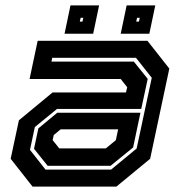

<svg xmlns="http://www.w3.org/2000/svg" viewBox="-20 -691 666 711"><path d="M100.5 0 19.5 -103 50 -245.5 174.5 -348.5H446.5L451 -368L427 -398.5H89.5L119.5 -540H526L607 -437L536 -103L411 0ZM156.5 -77 106 -140 122 -215.5 192 -273.5H500L473 -145L389.5 -77ZM148.5 -63H391.5L486 -141L542 -403L483.5 -477H173.5L170.5 -463H475.5L527 -399L503 -287.5H191L109 -220.5L91 -136ZM199.5 -141.5H372L409 -172L417.5 -212H204.5L179 -191L175 -172ZM427 -566 449 -671H555L533 -566ZM219 -566 241 -671H347L325 -566ZM275.5 -611H285.5L288.5 -625H278.5ZM484.5 -611H494.5L497.5 -625H487.5Z"/></svg>

Font: Tourney Thin
Style: Bold Italic
Weight: 700
Italic angle: -12°
Version: Version 1.015